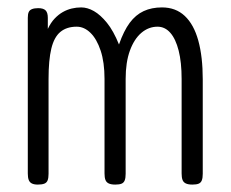

<svg xmlns="http://www.w3.org/2000/svg" viewBox="-20 -488 622 518"><path d="M82 10Q72 10 66 7Q60 4 57.5 -2.5Q55 -9 55 -20V-440Q55 -450 57.5 -455.5Q60 -461 66.5 -463.5Q73 -466 83 -466Q97 -466 103 -460Q109 -454 109 -440V-410Q117 -427 127.5 -438Q138 -449 149.5 -455.5Q161 -462 173.5 -465Q186 -468 199 -468Q216 -468 233.5 -458Q251 -448 268.5 -426.5Q286 -405 301 -368Q314 -405 330 -426.5Q346 -448 367.5 -458Q389 -468 417 -468Q454 -468 478.5 -445Q503 -422 515 -378.5Q527 -335 527 -274V-19Q527 -8 524.5 -1.5Q522 5 516 7.5Q510 10 499 10Q488 10 481.5 7Q475 4 472.5 -2.5Q470 -9 470 -20V-275Q470 -320 462 -351.5Q454 -383 439.5 -399.5Q425 -416 405 -416Q381 -416 361.5 -399.5Q342 -383 330.5 -351.5Q319 -320 319 -275V-19Q319 -8 316.5 -1.5Q314 5 308 7.5Q302 10 291 10Q280 10 273.5 7Q267 4 264.5 -2.5Q262 -9 262 -20V-275Q262 -320 251.5 -351.5Q241 -383 224 -399.5Q207 -416 187 -416Q160 -416 143 -402Q126 -388 118.5 -357Q111 -326 111 -275V-19Q111 -8 108.5 -1.5Q106 5 99.5 7.5Q93 10 82 10Z"/></svg>

Font: Fredoka Condensed Light
Style: Regular
Weight: 300
Width: 3
Designer: Ben Nathan
Foundry: Milena B. Brandão, Ben Nathan
Version: Version 2.001